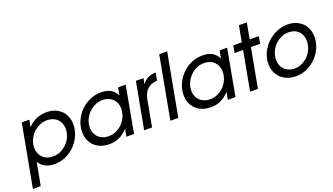

<svg xmlns="http://www.w3.org/2000/svg" viewBox="-77 -1344 3708 2139"><g transform="rotate(-20 1776.5 -274.5)"><path d="M162 -549H252L236 -465Q279 -513 335.5 -537.5Q392 -562 458 -562Q512 -562 555.5 -545Q599 -528 630 -498Q661 -468 678 -426Q695 -384 695 -333Q695 -264 667 -201.5Q639 -139 592 -91Q545 -43 482 -15Q419 13 350 13Q225 13 168 -80L118 190H25ZM195 -235Q195 -200 207 -170Q219 -140 240.5 -118.5Q262 -97 292.5 -85Q323 -73 360 -73Q409 -73 452 -93Q495 -113 527.5 -146Q560 -179 579 -223Q598 -267 598 -315Q598 -351 586.5 -380.5Q575 -410 553 -431.5Q531 -453 500 -464.5Q469 -476 431 -476Q384 -476 341 -456Q298 -436 265.5 -402.5Q233 -369 214 -325.5Q195 -282 195 -235Z M1219 -88Q1167 -34 1116 -10.5Q1065 13 999 13Q944 13 899.5 -3.5Q855 -20 823.5 -50Q792 -80 774.5 -122Q757 -164 757 -215Q757 -285 785 -348Q813 -411 860 -458.5Q907 -506 970 -534Q1033 -562 1103 -562Q1171 -562 1215 -538Q1259 -514 1288 -460L1304 -549H1394L1293 0H1203ZM854 -234Q854 -199 866 -169.5Q878 -140 900 -118.5Q922 -97 952.5 -85Q983 -73 1020 -73Q1069 -73 1112 -93Q1155 -113 1187 -146.5Q1219 -180 1237.5 -224Q1256 -268 1256 -316Q1256 -352 1244 -381.5Q1232 -411 1210.5 -432Q1189 -453 1158.5 -464.5Q1128 -476 1090 -476Q1043 -476 1000 -456Q957 -436 924.5 -402Q892 -368 873 -324.5Q854 -281 854 -234Z M1515 -549H1605L1592 -479Q1608 -501 1624.5 -516.5Q1641 -532 1660 -541.5Q1679 -551 1702 -556Q1725 -561 1754 -562L1737 -471Q1592 -461 1565 -315L1507 0H1413Z M1861 -739H1955L1818 0H1724Z M2422 -88Q2370 -34 2319 -10.5Q2268 13 2202 13Q2147 13 2102.5 -3.5Q2058 -20 2026.5 -50Q1995 -80 1977.5 -122Q1960 -164 1960 -215Q1960 -285 1988 -348Q2016 -411 2063 -458.5Q2110 -506 2173 -534Q2236 -562 2306 -562Q2374 -562 2418 -538Q2462 -514 2491 -460L2507 -549H2597L2496 0H2406ZM2057 -234Q2057 -199 2069 -169.5Q2081 -140 2103 -118.5Q2125 -97 2155.5 -85Q2186 -73 2223 -73Q2272 -73 2315 -93Q2358 -113 2390 -146.5Q2422 -180 2440.5 -224Q2459 -268 2459 -316Q2459 -352 2447 -381.5Q2435 -411 2413.5 -432Q2392 -453 2361.5 -464.5Q2331 -476 2293 -476Q2246 -476 2203 -456Q2160 -436 2127.5 -402Q2095 -368 2076 -324.5Q2057 -281 2057 -234Z M2755 -464H2654L2670 -549H2770L2806 -739H2899L2864 -549H2973L2957 -464H2848L2762 0H2669Z M2966 -219Q2966 -289 2995 -351Q3024 -413 3072.5 -460Q3121 -507 3184.5 -534.5Q3248 -562 3317 -562Q3370 -562 3413.5 -544.5Q3457 -527 3488 -496.5Q3519 -466 3536 -423.5Q3553 -381 3553 -330Q3553 -262 3525.5 -200Q3498 -138 3451 -90.5Q3404 -43 3342 -15Q3280 13 3211 13Q3156 13 3111 -4.5Q3066 -22 3034 -52.5Q3002 -83 2984 -125.5Q2966 -168 2966 -219ZM3062 -234Q3062 -199 3073.5 -169.5Q3085 -140 3106.5 -118.5Q3128 -97 3158 -85Q3188 -73 3225 -73Q3274 -73 3316 -93.5Q3358 -114 3389.5 -147.5Q3421 -181 3439 -225Q3457 -269 3457 -316Q3457 -387 3413.5 -431.5Q3370 -476 3295 -476Q3247 -476 3204.5 -455.5Q3162 -435 3130.5 -401.5Q3099 -368 3080.5 -324.5Q3062 -281 3062 -234Z"/></g></svg>

Font: Involve Medium Oblique
Style: Italic
Weight: 500
Italic angle: -10.5°
Designer: Stefan Peev
Foundry: Context Ltd.
Version: Version 1.001